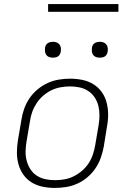

<svg xmlns="http://www.w3.org/2000/svg" viewBox="-20 -914 640 942"><path d="M249 8Q218 8 189 2Q160 -4 136 -18.5Q112 -33 95.5 -56Q79 -79 71 -107Q63 -135 63 -165Q63 -195 68 -226L85 -326Q89 -353 98.5 -380Q108 -407 124.5 -431.5Q141 -456 164.5 -475.5Q188 -495 214.5 -507Q241 -519 269 -523.5Q297 -528 324 -528Q355 -528 384 -522Q413 -516 437 -501.5Q461 -487 478 -464Q495 -441 502.5 -413Q510 -385 510.5 -355Q511 -325 505 -294L489 -194Q484 -167 474.5 -140Q465 -113 448.5 -88.5Q432 -64 409 -44.5Q386 -25 359.5 -13Q333 -1 304.5 3.5Q276 8 249 8ZM250 -30Q272 -30 295.5 -34Q319 -38 340.5 -48.5Q362 -59 381.5 -75.5Q401 -92 414.5 -112.5Q428 -133 435.5 -155.5Q443 -178 447 -201L464 -301Q468 -325 468 -349Q468 -373 462.5 -395Q457 -417 444.5 -436Q432 -455 413 -467.5Q394 -480 371.5 -485Q349 -490 324 -490Q302 -490 278.5 -486Q255 -482 233 -471.5Q211 -461 192 -444.5Q173 -428 159.5 -407.5Q146 -387 138 -364.5Q130 -342 127 -319L110 -219Q106 -195 105.5 -171Q105 -147 111 -125Q117 -103 129 -84Q141 -65 160 -52.5Q179 -40 202 -35Q225 -30 250 -30ZM470 -631Q460 -631 451.5 -634Q443 -637 437.5 -644Q432 -651 431 -660.5Q430 -670 431 -680Q432 -686 435 -692Q438 -698 444 -702Q450 -706 456.5 -707.5Q463 -709 469 -709Q479 -709 487.5 -706Q496 -703 501.5 -696Q507 -689 508.5 -679.5Q510 -670 508 -660Q507 -654 504 -648Q501 -642 495.5 -638Q490 -634 483 -632.5Q476 -631 470 -631ZM240 -631Q230 -631 221.5 -634Q213 -637 207.5 -644Q202 -651 201 -660.5Q200 -670 201 -680Q202 -686 205 -692Q208 -698 214 -702Q220 -706 226.5 -707.5Q233 -709 239 -709Q249 -709 257.5 -706Q266 -703 271.5 -696Q277 -689 278.5 -679.5Q280 -670 278 -660Q277 -654 274 -648Q271 -642 265.5 -638Q260 -634 253 -632.5Q246 -631 240 -631ZM216 -856V-894H561V-856Z"/></svg>

Font: Iosevka Extralight Extended
Style: Italic
Weight: 200
Width: 7
Italic angle: -9°
Monospace: yes
Designer: Belleve Invis
Foundry: Belleve Invis
Version: Version 32.5.0; ttfautohint (v1.8.4)